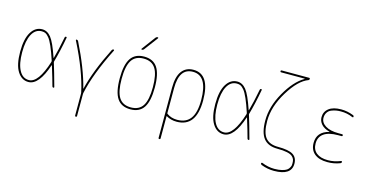

<svg xmlns="http://www.w3.org/2000/svg" viewBox="-92 -1211 3683 1901"><g transform="rotate(15 1750.0 -260.0)"><path d="M205.1 -509.8Q140.6 -509.8 105.5 -443.8Q70.3 -377.9 70.3 -259.8Q70.3 -141.6 105.5 -75.7Q140.6 -9.8 205.1 -9.8Q301.8 -9.8 375 -242.2Q376 -248 375 -252.9Q346.7 -338.9 323.2 -392.6Q299.8 -446.3 279.3 -470.7Q258.8 -495.1 243.2 -502.4Q227.5 -509.8 205.1 -509.8ZM205.1 9.8Q135.7 9.8 92.8 -58.1Q49.8 -126 49.8 -259.8Q49.8 -391.6 92.3 -460.9Q134.8 -530.3 205.1 -530.3Q256.8 -530.3 295.9 -481.9Q335 -433.6 384.8 -286.1Q384.8 -285.2 386.2 -285.2Q387.7 -285.2 387.7 -286.1Q412.1 -371.1 438.5 -508.8Q440.4 -519.5 450.2 -519.5Q460 -519.5 458 -509.8Q431.6 -365.2 399.4 -252.9Q397.5 -248 399.4 -243.2Q424.8 -163.1 466.8 -8.8Q468.8 0 460 0Q450.2 0 447.3 -9.8Q428.7 -80.1 388.7 -209Q387.7 -210.9 385.7 -210.9Q312.5 9.8 205.1 9.8Z M738.3 -24.4Q695.3 -230.5 553.7 -510.7Q551.8 -513.7 553.7 -516.6Q555.7 -519.5 559.6 -519.5Q570.3 -519.5 576.2 -509.8Q700.2 -260.7 748 -68.4Q748 -66.4 749 -66.4Q750 -66.4 750 -68.4Q796.9 -261.7 921.9 -509.8Q926.8 -519.5 938.5 -519.5Q941.4 -519.5 943.4 -516.6Q945.3 -513.7 944.3 -510.7Q802.7 -229.5 759.8 -25.4Q758.8 -22.5 758.8 -14.6V210Q758.8 219.7 749 219.7Q739.3 219.7 739.3 210V-14.6Q739.3 -21.5 738.3 -24.4Z M1372.1 -450.2Q1334 -509.8 1250 -509.8Q1166 -509.8 1127.9 -450.2Q1089.8 -390.6 1089.8 -259.8Q1089.8 -128.9 1127.9 -69.3Q1166 -9.8 1250 -9.8Q1334 -9.8 1372.1 -69.3Q1410.2 -128.9 1410.2 -259.8Q1410.2 -390.6 1372.1 -450.2ZM1386.2 -55.2Q1342.8 9.8 1250 9.8Q1157.2 9.8 1113.8 -55.2Q1070.3 -120.1 1070.3 -260.3Q1070.3 -400.4 1113.8 -465.3Q1157.2 -530.3 1250 -530.3Q1342.8 -530.3 1386.2 -465.3Q1429.7 -400.4 1429.7 -260.3Q1429.7 -120.1 1386.2 -55.2ZM1209 -589.8Q1205.1 -589.8 1203.6 -593.3Q1202.1 -596.7 1204.1 -599.6L1308.6 -740.2Q1316.4 -750 1329.1 -750Q1333 -750 1334.5 -746.6Q1335.9 -743.2 1334 -740.2L1228.5 -599.6Q1220.7 -589.8 1209 -589.8Z M1615.2 -304.7V-49.8Q1615.2 -44.9 1619.1 -42Q1663.1 -9.8 1724.6 -9.8Q1816.4 -9.8 1860.8 -70.8Q1905.3 -131.8 1905.3 -259.8Q1905.3 -509.8 1754.9 -509.8Q1615.2 -509.8 1615.2 -304.7ZM1594.7 210V-304.7Q1594.7 -418 1636.7 -474.1Q1678.7 -530.3 1754.9 -530.3Q1924.8 -530.3 1924.8 -260.3Q1924.8 9.8 1724.6 9.8Q1665 9.8 1619.1 -17.6Q1615.2 -19.5 1615.2 -15.6V209Q1615.2 219.7 1605 219.7Q1594.7 219.7 1594.7 210Z M2205.1 -509.8Q2140.6 -509.8 2105.5 -443.8Q2070.3 -377.9 2070.3 -259.8Q2070.3 -141.6 2105.5 -75.7Q2140.6 -9.8 2205.1 -9.8Q2301.8 -9.8 2375 -242.2Q2376 -248 2375 -252.9Q2346.7 -338.9 2323.2 -392.6Q2299.8 -446.3 2279.3 -470.7Q2258.8 -495.1 2243.2 -502.4Q2227.5 -509.8 2205.1 -509.8ZM2205.1 9.8Q2135.7 9.8 2092.8 -58.1Q2049.8 -126 2049.8 -259.8Q2049.8 -391.6 2092.3 -460.9Q2134.8 -530.3 2205.1 -530.3Q2256.8 -530.3 2295.9 -481.9Q2335 -433.6 2384.8 -286.1Q2384.8 -285.2 2386.2 -285.2Q2387.7 -285.2 2387.7 -286.1Q2412.1 -371.1 2438.5 -508.8Q2440.4 -519.5 2450.2 -519.5Q2460 -519.5 2458 -509.8Q2431.6 -365.2 2399.4 -252.9Q2397.5 -248 2399.4 -243.2Q2424.8 -163.1 2466.8 -8.8Q2468.8 0 2460 0Q2450.2 0 2447.3 -9.8Q2428.7 -80.1 2388.7 -209Q2387.7 -210.9 2385.7 -210.9Q2312.5 9.8 2205.1 9.8Z M2838.9 -726.6Q2840.8 -726.6 2840.8 -728.5Q2840.8 -729.5 2839.8 -730.5H2599.6Q2589.8 -730.5 2589.8 -740.2Q2589.8 -750 2599.6 -750H2879.9Q2889.6 -750 2889.6 -740.2Q2889.6 -731.4 2880.9 -726.6Q2781.2 -690.4 2685.5 -533.7Q2589.8 -377 2589.8 -230.5Q2589.8 -110.4 2630.9 -60.1Q2671.9 -9.8 2759.8 -9.8Q2870.1 -9.8 2915 19Q2960 47.9 2960 110.4Q2960 230.5 2780.3 230.5Q2713.9 230.5 2651.4 206.1Q2640.6 202.1 2639.6 191.4Q2639.6 187.5 2643.6 185.1Q2647.5 182.6 2651.4 183.6Q2715.8 210 2780.3 210Q2825.2 210 2857.4 201.7Q2889.6 193.4 2905.3 182.6Q2920.9 171.9 2929.7 155.3Q2938.5 138.7 2939.5 130.4Q2940.4 122.1 2940.4 110.4Q2940.4 86.9 2935.1 71.8Q2929.7 56.6 2913.1 41.5Q2896.5 26.4 2857.9 18.1Q2819.3 9.8 2759.8 9.8Q2662.1 9.8 2616.2 -48.3Q2570.3 -106.4 2570.3 -230.5Q2570.3 -372.1 2654.3 -520Q2738.3 -668 2838.9 -726.6Z M3212.9 -284.2Q3213.9 -284.2 3213.9 -285.2Q3213.9 -287.1 3211.9 -287.1Q3155.3 -301.8 3127.4 -334Q3099.6 -366.2 3099.6 -405.3Q3099.6 -462.9 3144 -496.6Q3188.5 -530.3 3269.5 -530.3Q3333 -530.3 3394.5 -505.9Q3404.3 -502.9 3405.3 -491.2Q3405.3 -487.3 3402.3 -485.4Q3399.4 -483.4 3394.5 -484.4Q3335 -510.7 3269.5 -509.8Q3244.1 -509.8 3222.2 -505.9Q3200.2 -502 3175.3 -492.2Q3150.4 -482.4 3135.3 -459.5Q3120.1 -436.5 3120.1 -405.3Q3120.1 -356.4 3168.5 -325.7Q3216.8 -294.9 3304.7 -294.9H3339.8Q3349.6 -294.9 3349.6 -285.2Q3349.6 -275.4 3339.8 -275.4H3304.7Q3207 -275.4 3158.7 -240.2Q3110.4 -205.1 3110.4 -139.6Q3110.4 -76.2 3151.9 -43Q3193.4 -9.8 3269.5 -9.8Q3335 -9.8 3399.4 -36.1Q3403.3 -37.1 3406.7 -35.2Q3410.2 -33.2 3410.2 -29.3Q3410.2 -18.6 3399.4 -13.7Q3335.9 10.7 3269.5 9.8Q3182.6 9.8 3136.2 -29.8Q3089.8 -69.3 3089.8 -139.6Q3089.8 -253.9 3212.9 -284.2Z"/></g></svg>

Font: Rounded-X Mgen+ 1mn thin
Style: Regular
Weight: 100
Designer: [Source Han Sans]
Ryoko NISHIZUKA  (kana & ideographs); Paul D. Hunt (Latin, Greek & Cyrillic); Wenlong ZHANG  (bopomofo
Version: Version 1.059.20150602